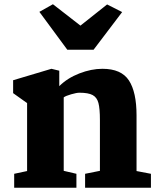

<svg xmlns="http://www.w3.org/2000/svg" viewBox="-20 -887 756 907"><path d="M42 0ZM108 -79V-400L42 -447V-508L223 -562L260 -553V-480Q298 -518 354.5 -540Q411 -562 464 -562Q553 -562 589 -507Q625 -452 625 -342V-79L693 -66V0H382V-66L452 -80V-320Q452 -374 445 -400.5Q438 -427 417.5 -438Q397 -449 355 -449Q342 -449 316 -441.5Q290 -434 281 -427V-80L341 -66V0H47V-66ZM230 -867 360 -766 486 -866 557 -830 422 -652H298L166 -831Z"/></svg>

Font: Martel Heavy
Style: Regular
Weight: 900
Designer: Dan Reynolds
Foundry: Dan Reynolds
Version: Version 1.001; ttfautohint (v1.1) -l 5 -r 5 -G 72 -x 0 -D la